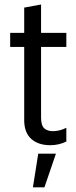

<svg xmlns="http://www.w3.org/2000/svg" viewBox="-20 -626 336 844"><path d="M201.2 12.3Q148.1 12.3 117.3 -15.4Q86.4 -43.2 86.4 -97.5V-419.8H24.7V-481.5H86.4V-592.6L160.5 -606.2V-481.5H271.6V-419.8H160.5V-109.9Q160.5 -74.1 174.7 -61.7Q188.9 -49.4 212.3 -49.4Q242 -49.4 271.6 -64.2V-3.7Q238.3 12.3 201.2 12.3ZM148.1 49.4H225.9L175.3 197.5H124.7Z"/></svg>

Font: Slabo 27px
Style: Regular
Weight: 400
Version: Version 1.02 Build 003a